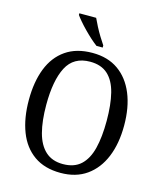

<svg xmlns="http://www.w3.org/2000/svg" viewBox="-135 -1029 958 1136"><g transform="rotate(15 344.5 -460.5)"><path d="M344 10Q246 10 181 -36Q116 -82 84 -165Q52 -248 52 -359Q52 -470 84 -552Q116 -634 181.5 -679.5Q247 -725 345 -725Q439 -725 503.5 -679.5Q568 -634 602 -551.5Q636 -469 636 -358Q636 -247 602 -164.5Q568 -82 503 -36Q438 10 344 10ZM344 -44Q413 -44 453.5 -81.5Q494 -119 511.5 -189Q529 -259 529 -358Q529 -457 511.5 -527Q494 -597 453.5 -634Q413 -671 345 -671Q244 -671 201.5 -589Q159 -507 159 -358Q159 -259 177.5 -189Q196 -119 237 -81.5Q278 -44 344 -44ZM356 -771Q337 -785 315.5 -804.5Q294 -824 272.5 -846Q251 -868 234 -888Q217 -908 208 -921V-931H311Q321 -909 335 -882Q349 -855 365 -829Q381 -803 394 -784V-771Z"/></g></svg>

Font: Noto Serif SemiCondensed
Style: Regular
Weight: 400
Width: 4
Designer: Monotype Design Team
Foundry: Monotype Imaging Inc.
Version: Version 2.013